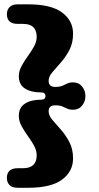

<svg xmlns="http://www.w3.org/2000/svg" viewBox="-20 -760 469 908"><path d="M195 -305.5Q195 -323 174 -323Q126.5 -323 97.8 -341.5Q69 -360 69 -399Q69 -423.5 81.8 -447.2Q94.5 -471 111.2 -494Q128 -517 140.8 -540Q153.5 -563 153.5 -585.5Q153.5 -647 89 -647H64Q12.5 -647 12.5 -693.5Q12.5 -712.5 24.8 -726Q37 -739.5 64 -739.5H114Q221.5 -739.5 273.5 -701Q325.5 -662.5 325.5 -600.5Q325.5 -556.5 308 -523.2Q290.5 -490 267.8 -464.5Q245 -439 227.5 -418.2Q210 -397.5 210 -378Q210 -349 241 -349Q262 -349 274.5 -354.2Q287 -359.5 298 -365Q309 -370.5 325 -370.5Q352.5 -370.5 368.2 -351Q384 -331.5 384 -305.5Q384 -280 368.2 -260.5Q352.5 -241 325 -241Q309 -241 298 -246.2Q287 -251.5 274.5 -256.8Q262 -262 241 -262Q210 -262 210 -233.5Q210 -214 227.5 -193.2Q245 -172.5 267.8 -147Q290.5 -121.5 308 -88.2Q325.5 -55 325.5 -11Q325.5 51 273.5 89.5Q221.5 128 114 128H64Q37 128 24.8 114.8Q12.5 101.5 12.5 82Q12.5 35.5 64 35.5H89Q153.5 35.5 153.5 -25.5Q153.5 -48.5 140.8 -71.5Q128 -94.5 111.2 -117.5Q94.5 -140.5 81.8 -164.2Q69 -188 69 -212Q69 -251 97.8 -269.8Q126.5 -288.5 174 -288.5Q195 -288.5 195 -305.5Z"/></svg>

Font: Fraunces 9pt S100 Black
Style: Regular
Weight: 900
Version: Version 1.000; ttfautohint (v1.8.3)